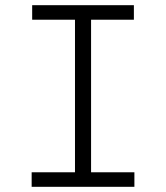

<svg xmlns="http://www.w3.org/2000/svg" viewBox="-20 -720 640 740"><path d="M102 0H498V-56H331V-644H496V-700H104V-644H269V-56H102Z"/></svg>

Font: CommitMonoV143 ExtLt
Style: Regular
Weight: 200
Monospace: yes
Designer: Eigil Nikolajsen
Foundry: Eigil Nikolajsen
Version: Version 1.143